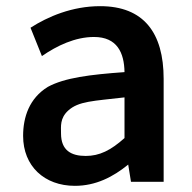

<svg xmlns="http://www.w3.org/2000/svg" viewBox="-20 -590 624 623"><path d="M223 13C291 13 347 -16 396 -56L405 0H511V-334C511 -484 446 -570 305 -570C214 -570 135 -536 79 -500L116 -408C165 -442 224 -470 285 -470C360 -470 383 -419 384 -356C273 -348 190 -338 135 -308C75 -271 55 -210 55 -149C55 -51 124 13 223 13ZM178 -157C178 -180 174 -206 201 -231C235 -262 282 -262 384 -274V-142C339 -102 303 -84 258 -84C211 -84 178 -102 178 -157Z"/></svg>

Font: Bithumb Trading Sans Semibold
Style: Regular
Weight: 600
Designer: Ham Hyungwon
Foundry: Bithumb
Version: Version 0.500;FEAKit 1.0